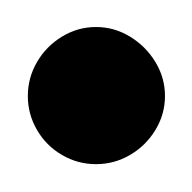

<svg xmlns="http://www.w3.org/2000/svg" viewBox="-20 -830 140 140"><path d="M0.3 -760Q0.3 -746.7 7 -735.2Q13.7 -723.7 25.2 -717Q36.7 -710.3 50 -710.3Q63.3 -710.3 74.8 -717Q86.3 -723.7 93.3 -735.2Q100.3 -746.7 100.3 -760Q100.3 -773.3 93.3 -784.8Q86.3 -796.3 74.8 -803.3Q63.3 -810.3 50 -810.3Q36.7 -810.3 25.2 -803.3Q13.7 -796.3 7 -784.8Q0.3 -773.3 0.3 -760Z"/></svg>

Font: Linefont Thin
Style: Regular
Weight: 100
Monospace: yes
Version: Version 3.002;gftools[0.9.33]